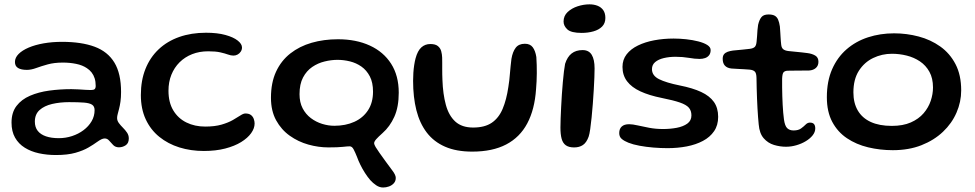

<svg xmlns="http://www.w3.org/2000/svg" viewBox="-20 -655 4424 871"><path d="M233.6 48.3Q193 48.3 156.7 40.4Q120.3 32.5 92.3 15Q64.2 -2.5 48.3 -30.6Q32.3 -58.7 32.3 -98.9Q32.3 -144.9 55 -174.5Q77.6 -204.1 116.3 -220.7Q154.9 -237.4 203.5 -244Q252.1 -250.6 304 -250.6Q320 -250.6 336.6 -249.5Q353.2 -248.4 367.7 -247.5Q382.2 -246.6 392.1 -246.6Q404.9 -246.6 409.5 -250.8Q414.1 -255.1 414.1 -265.6Q414.1 -284.8 409.3 -299.9Q404.5 -314.9 395.5 -326.4Q386.5 -337.9 374 -345.9Q354.1 -359.4 325.7 -365.2Q297.4 -371.1 264.9 -371.1Q226.4 -371.1 196.8 -363Q167.2 -354.8 144.2 -346.4Q121.2 -338 102 -338Q75.8 -338 61.8 -346.6Q47.8 -355.1 47.8 -373.9Q47.8 -393.3 64.3 -410Q80.8 -426.6 110 -439.1Q139.2 -451.5 178.1 -458.4Q217 -465.2 261.2 -465.2Q349.6 -465.2 409.2 -443.1Q468.8 -420.9 499 -371.1Q529.2 -321.3 529.2 -237.6Q529.2 -212.7 526.5 -194Q523.8 -175.3 520.2 -161.6Q516.7 -147.9 514 -137.9Q511.2 -127.8 511.2 -119.7Q511.2 -107.5 519.2 -96.8Q527.1 -86.1 537.8 -75.5Q548.4 -65 556.4 -53.2Q564.3 -41.5 564.3 -27.1Q564.3 -5.4 550.3 3.9Q536.2 13.3 519.6 13.3Q503.8 13.3 493.7 3.2Q483.7 -6.9 475.3 -16.9Q466.9 -26.9 455.1 -26.9Q448.1 -26.9 439.8 -23Q431.6 -19.1 419.3 -10.3Q404.7 0.5 381.2 14.2Q357.8 28 322 38.2Q286.2 48.3 233.6 48.3ZM246.9 -28.2Q277.8 -28.2 306.8 -37.7Q335.8 -47.2 358.9 -64.5Q382 -81.8 395.6 -105Q409.1 -128.2 409.1 -155.4Q409.1 -172.4 397.7 -180Q386.2 -187.6 360.9 -189.6Q335.5 -191.6 293.2 -191.6Q252.1 -191.6 216.6 -183.4Q181.1 -175.1 159.6 -155.9Q138.1 -136.6 138.1 -103.4Q138.1 -77.9 151.2 -61.3Q164.2 -44.8 188.6 -36.5Q212.9 -28.2 246.9 -28.2Z M904.8 29.9Q845.5 29.9 793.8 13.8Q742 -2.4 702.6 -34.3Q663.2 -66.2 641.1 -113.7Q619 -161.2 619 -223.9Q619 -290.2 639.9 -342.4Q660.8 -394.7 699.8 -431.4Q738.7 -468.1 793.2 -487.3Q847.8 -506.5 914.6 -506.5Q966.1 -506.5 1002.5 -496.4Q1038.9 -486.4 1058.3 -471Q1077.8 -455.7 1077.8 -439.5Q1077.8 -429.3 1072.2 -420.9Q1066.8 -412.4 1057.9 -407.6Q1049.1 -402.8 1039.1 -402.8Q1027.6 -402.8 1014.2 -407.7Q1000.8 -412.6 979.8 -417.4Q958.9 -422.3 924.6 -422.3Q884.5 -422.3 851.6 -409.3Q818.7 -396.3 794.6 -372.4Q770.5 -348.4 757.4 -315.7Q744.3 -283 744.3 -243.4Q744.3 -190.4 766.1 -154.2Q787.9 -118 825.6 -99.4Q863.3 -80.8 910.9 -80.8Q954.4 -80.8 985 -89.7Q1015.6 -98.6 1036.3 -110.5Q1057.1 -122.4 1070.6 -131.3Q1084.1 -140.2 1093.1 -140.2Q1109.7 -140.2 1118.7 -133Q1127.7 -125.8 1131.3 -115.2Q1135 -104.7 1135 -94.7Q1135 -72.9 1119.3 -50.9Q1103.6 -28.9 1074 -10.6Q1044.4 7.7 1001.6 18.8Q958.9 29.9 904.8 29.9Z M1718.3 195.6Q1701.5 195.6 1686.7 185.6Q1671.8 175.6 1659.8 162.2Q1647.6 148.1 1635.6 129.4Q1623.6 110.7 1614.3 91.5Q1604.9 72.2 1599.8 57.4Q1591.6 36.8 1584.3 22.8Q1577.1 8.8 1566.3 8.8Q1556.5 8.8 1535.2 11.2Q1513.9 13.7 1469.4 13.7Q1424.8 13.7 1378.9 0.9Q1333 -11.9 1294.6 -39.2Q1256.2 -66.4 1232.7 -109.2Q1209.2 -151.9 1209.2 -211.5Q1209.2 -279.9 1232.3 -329.8Q1255.5 -379.8 1297 -412.4Q1338.6 -445.1 1393.8 -461Q1449 -476.9 1513.1 -476.9Q1595.6 -476.9 1657.8 -448.3Q1720 -419.7 1754.4 -365.7Q1788.9 -311.6 1788.9 -234.6Q1788.9 -169.7 1768.8 -125.2Q1748.8 -80.8 1715.6 -51.5Q1695.8 -33.9 1686.5 -23.3Q1677.2 -12.6 1677.2 -5.1Q1677.2 0.4 1684.1 12.2Q1691.1 23.9 1701.1 37.8Q1714.9 57.3 1729.8 77.8Q1744.6 98.4 1759.2 117.6Q1767.1 127.8 1771.2 136.4Q1775.4 144.9 1775.4 151.9Q1775.4 166.6 1766.5 176.4Q1757.6 186.2 1744.4 190.9Q1731.1 195.6 1718.3 195.6ZM1496.7 -84.4Q1547.7 -84.4 1587.3 -102.3Q1626.9 -120.2 1649.5 -154.8Q1672.2 -189.5 1672.2 -239.4Q1672.2 -280.8 1657.7 -308.6Q1643.1 -336.4 1619.6 -353Q1596 -369.5 1567.6 -376.5Q1539.2 -383.5 1511.2 -383.5Q1482.7 -383.5 1452.5 -376.1Q1422.2 -368.8 1396.4 -351.2Q1370.6 -333.6 1354.7 -303.5Q1338.8 -273.4 1338.8 -227.8Q1338.8 -190.8 1352.8 -163.8Q1366.9 -136.8 1390.2 -119.2Q1413.6 -101.6 1441.5 -93Q1469.4 -84.4 1496.7 -84.4Z M2122.1 32.8Q2049.9 32.8 1998.9 10.4Q1947.9 -11.9 1915.9 -53.8Q1883.9 -95.8 1868.9 -155Q1854 -214.2 1854 -288.4Q1854 -306.7 1855.2 -324.8Q1856.4 -343 1859 -359.9Q1861.6 -376.9 1865.2 -390.4Q1874.5 -424.8 1891.4 -440Q1908.3 -455.3 1932.3 -455.3Q1955.2 -455.3 1966.5 -445.9Q1977.9 -436.6 1981.6 -422.4Q1985.4 -408.2 1985.8 -393.9Q1986.1 -384.1 1986.1 -371.1Q1986.1 -358.1 1986.1 -344Q1986.2 -330 1986.3 -316.7Q1986.5 -303.3 1987.1 -292.4Q1989.3 -228.5 2002.5 -179.8Q2015.6 -131.1 2045.3 -103.7Q2075.1 -76.4 2126.3 -76.4Q2179 -76.4 2211 -98.2Q2242.9 -120 2260.2 -161.2Q2277.6 -202.4 2286.1 -260.3Q2288.7 -275.2 2290.4 -291Q2292.2 -306.8 2293.4 -322.8Q2294.7 -338.8 2296.4 -355.2Q2298.1 -371.6 2300.1 -387.9Q2305.6 -420.3 2319.5 -438.4Q2333.3 -456.5 2361.2 -456.5Q2384.8 -456.5 2396.7 -440.7Q2408.6 -424.8 2413.1 -396.3Q2414.4 -378.2 2414.8 -359.8Q2415.3 -341.4 2415.2 -323.1Q2415 -304.7 2414.2 -286.5Q2413.4 -268.3 2411.8 -250.6Q2405.6 -158.4 2371.9 -95.2Q2338.3 -32 2276.2 0.4Q2214.2 32.8 2122.1 32.8Z M2584.4 13.8Q2560.9 13.8 2547.2 4.3Q2533.5 -5.2 2527.9 -25.2Q2522.4 -45.3 2522.4 -76.4Q2522.4 -93.3 2523.3 -117.5Q2524.2 -141.7 2525.6 -169.7Q2527 -197.8 2528.9 -226.8Q2530.9 -255.8 2533.3 -282.6Q2535.8 -309.4 2538.3 -331Q2540.9 -352.6 2543.5 -365.4Q2553.5 -397.1 2573.1 -412.4Q2592.8 -427.8 2622.9 -427.8Q2651.4 -427.8 2664.4 -406.2Q2677.3 -384.8 2677.3 -344.7Q2677.3 -329.7 2676.4 -304.1Q2675.4 -278.6 2673.6 -247.6Q2671.7 -216.6 2669.3 -184.1Q2667 -151.6 2663.8 -121.8Q2660.7 -92.1 2657.5 -69.3Q2654.2 -46.4 2650.4 -35.1Q2640.6 -7.9 2624.3 2.9Q2608.1 13.8 2584.4 13.8ZM2618.5 -505.7Q2571.3 -505.7 2553.9 -521.5Q2536.6 -537.4 2536.6 -557.4Q2536.6 -582.9 2554.9 -600.3Q2573.3 -617.6 2600.5 -626.5Q2627.7 -635.3 2654.2 -635.3Q2674.1 -635.3 2690.5 -629Q2706.9 -622.6 2716.6 -609Q2726.2 -595.4 2726.2 -573.5Q2726.2 -549.4 2711.4 -534.5Q2696.6 -519.6 2672 -512.7Q2647.4 -505.7 2618.5 -505.7Z M3008.3 17.1Q2977.4 17.1 2944 14.4Q2910.6 11.6 2881 6.1Q2851.4 0.6 2830.9 -7.6Q2812.4 -14.9 2800.8 -24.5Q2789.1 -34.1 2789.1 -51.3Q2789.1 -70.8 2800.6 -81.1Q2812 -91.5 2833.9 -91.5Q2849.7 -91.5 2872.9 -86.1Q2896.1 -80.8 2925.5 -75.2Q2954.8 -69.7 2988 -69.7Q3020.3 -69.7 3049.8 -75.2Q3079.2 -80.8 3097.9 -94.2Q3116.6 -107.8 3116.6 -131.4Q3116.6 -153 3104.9 -166.5Q3093.2 -179.9 3064.1 -190Q3035 -200.1 2982.2 -210.6Q2924.8 -222.1 2885.1 -240.5Q2845.3 -258.9 2824.6 -286.3Q2803.9 -313.7 2803.9 -351.5Q2803.9 -384.4 2822.7 -408.6Q2841.4 -432.8 2874 -448.6Q2906.6 -464.5 2948.2 -472.3Q2989.9 -480.1 3036 -480.1Q3063.8 -480.1 3093.1 -476.9Q3122.5 -473.7 3147.7 -467.2Q3172.8 -460.8 3188.3 -451.1Q3203.8 -441.3 3203.8 -428Q3203.8 -413.4 3196.8 -404.4Q3189.8 -395.5 3178.6 -391.6Q3167.3 -387.7 3154.1 -387.7Q3132.3 -387.7 3104.7 -392.6Q3077 -397.4 3044.6 -397.4Q3016 -397.4 2991.5 -391.6Q2967.1 -385.8 2952.3 -373.5Q2937.6 -361.2 2937.6 -341.3Q2937.6 -312 2969.7 -295.9Q3001.8 -279.8 3064.2 -267.2Q3122.2 -255.7 3160.7 -237.8Q3199.2 -219.9 3218.6 -192.6Q3237.9 -165.2 3237.9 -125.1Q3237.9 -86.6 3219.3 -59.7Q3200.8 -32.7 3168.8 -15.8Q3136.8 1.2 3095.5 9.2Q3054.2 17.1 3008.3 17.1Z M3545.6 10.7Q3518.5 10.7 3491.2 2.5Q3463.8 -5.7 3444.5 -27.8Q3425.2 -49.8 3421.8 -90.9Q3420.2 -105.6 3418.9 -124Q3417.5 -142.5 3416.3 -163.7Q3415.1 -184.9 3414.2 -207.7Q3413.2 -230.4 3412.7 -254.2Q3412.1 -277.9 3411.8 -301.5Q3411.4 -323.8 3403.6 -330.8Q3395.8 -337.9 3380 -339.2Q3370.4 -340.2 3355.7 -340.9Q3340.9 -341.6 3325.5 -342.5Q3310.1 -343.4 3297.8 -344.2Q3278.5 -346.4 3268.5 -357.2Q3258.5 -368.1 3258.5 -388Q3258.5 -401.3 3264.3 -408.7Q3270.2 -416.1 3280.8 -420Q3291.4 -423.8 3305 -425.7Q3331.5 -428 3348.8 -429.9Q3366.1 -431.8 3381 -433.4Q3396.8 -435.4 3403.8 -442Q3410.7 -448.6 3412.2 -465.8Q3413.6 -476.7 3414.4 -490.6Q3415.1 -504.5 3416.2 -518.3Q3417.3 -532.2 3419.1 -542.2Q3424.7 -566.2 3434.6 -577.8Q3444.4 -589.4 3466.5 -589.4Q3484.5 -589.4 3494.7 -583.6Q3504.8 -577.8 3509.9 -565.8Q3515.1 -553.8 3517.9 -534.8Q3519 -519.3 3519.8 -507.4Q3520.5 -495.4 3521.1 -485.8Q3521.6 -476.1 3522.3 -468Q3523.1 -459.9 3523.9 -452.1Q3525.5 -437.5 3533.6 -431.3Q3541.7 -425.1 3557 -423.4Q3570.4 -422.1 3586.7 -420.4Q3603 -418.6 3618.2 -417.2Q3633.4 -415.8 3643.5 -414.1Q3664.2 -411.4 3678.5 -402.8Q3692.8 -394.3 3692.8 -374.8Q3692.8 -357.1 3681.3 -346.8Q3669.8 -336.4 3650.1 -335.1Q3619.3 -334.3 3593.3 -334.7Q3567.2 -335 3552.9 -334.2Q3541.3 -333.7 3535.2 -327.8Q3529 -321.8 3528.1 -298.3Q3527.9 -279.2 3528.1 -259.2Q3528.2 -239.2 3528.9 -219.2Q3529.6 -199.2 3530.5 -180.2Q3531.4 -161.1 3533 -144.1Q3534.6 -127.1 3536.4 -113.1Q3540.5 -83.7 3551.2 -73.5Q3562 -63.2 3579.8 -63.2Q3601.6 -63.2 3613.8 -72.2Q3626.1 -81.1 3634.8 -90Q3643.4 -98.8 3654.2 -98.8Q3667.1 -98.8 3672.7 -92.1Q3678.4 -85.4 3678.4 -72.4Q3678.4 -56.1 3666.7 -41.2Q3654.9 -26.3 3635.7 -14.7Q3616.5 -3 3593 3.8Q3569.6 10.7 3545.6 10.7Z M4030.2 26.3Q3971.8 26.3 3918 13.3Q3864.3 0.4 3822.2 -27.9Q3780 -56.2 3755.5 -102.1Q3731 -148 3731 -214Q3731 -286.5 3754.8 -340.8Q3778.6 -395.1 3820.5 -431.4Q3862.4 -467.7 3917.8 -485.8Q3973.1 -503.8 4036 -503.8Q4093.1 -503.8 4147.5 -489.4Q4201.8 -475.1 4245.4 -444.1Q4289 -413.2 4314.7 -363.9Q4340.4 -314.6 4340.4 -244.9Q4340.4 -192.7 4319.2 -144.1Q4298.1 -95.4 4257.8 -57.2Q4217.5 -18.9 4160.2 3.7Q4102.9 26.3 4030.2 26.3ZM4025.6 -83.9Q4076.4 -83.9 4112 -99.6Q4147.6 -115.3 4169.8 -141.1Q4191.9 -166.9 4202.2 -197.5Q4212.5 -228.1 4212.5 -258.1Q4212.5 -300 4196.3 -329.2Q4180.2 -358.4 4153.3 -376.5Q4126.4 -394.6 4093.4 -402.8Q4060.4 -411.1 4026.1 -411.1Q3981.1 -411.1 3941.1 -391.9Q3901.1 -372.7 3876.2 -333.9Q3851.4 -295.1 3851.4 -235.9Q3851.4 -187.9 3871.3 -153.8Q3891.2 -119.7 3930 -101.8Q3968.8 -83.9 4025.6 -83.9Z"/></svg>

Font: Gluten Thin
Style: Regular
Weight: 100
Designer: Tyler Finck
Foundry: Etcetera Type Company
Version: Version 1.300